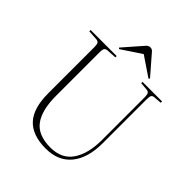

<svg xmlns="http://www.w3.org/2000/svg" viewBox="-253 -1072 1235 1235"><g transform="rotate(45 365.0 -454.5)"><path d="M374 14Q254 14 194.5 -49.5Q135 -113 135 -250V-668Q135 -694 129 -703.5Q123 -713 103 -714L40 -718V-730H277V-718L212 -714Q196 -713 189 -705Q182 -697 182 -668V-273Q182 -143 230.5 -77.5Q279 -12 391 -12Q494 -12 543 -84.5Q592 -157 592 -281V-668Q592 -692 586.5 -702.5Q581 -713 561 -714L512 -718V-730H690V-718L639 -714Q620 -713 615 -703Q610 -693 610 -667V-271Q610 -135 549 -60.5Q488 14 374 14ZM256 -772 249 -779 360 -906Q367 -914 374 -918.5Q381 -923 391 -923Q402 -923 409 -918Q416 -913 427 -899L531 -779L524 -772L391 -862Z"/></g></svg>

Font: Display Extralight
Style: Regular
Weight: 200
Designer: Latin by Veronika Burian and Jose Scaglione. Greek by Irene Vlachou. Cyrillic by Vera Evstafieva.
Foundry: TypeTogether
Version: Version 3.002